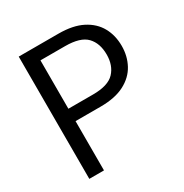

<svg xmlns="http://www.w3.org/2000/svg" viewBox="-163 -826 910 952"><g transform="rotate(-30 291.5 -350.0)"><path d="M76 0V-700H303Q386 -700 439.5 -672.5Q493 -645 519 -598Q545 -551 545 -491Q545 -433 519.5 -385.5Q494 -338 440.5 -310Q387 -282 303 -282H160V0ZM160 -353H301Q388 -353 423.5 -391Q459 -429 459 -491Q459 -556 423.5 -593Q388 -630 301 -630H160Z"/></g></svg>

Font: DM Sans 11pt
Style: Regular
Weight: 400
Version: Version 4.004;gftools[0.9.30]